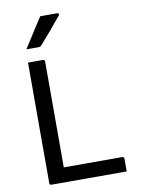

<svg xmlns="http://www.w3.org/2000/svg" viewBox="-101 -1013 801 1081"><g transform="rotate(-10 300.0 -472.5)"><path d="M105 0Q101 0 99 -0.5Q97 -1 95.5 -2.5Q94 -4 93.5 -6Q93 -8 93 -11Q93 -92 93 -175.5Q93 -259 93 -338.5Q93 -418 93 -487Q93 -556 93 -608Q93 -624 93 -639Q93 -654 93 -669.5Q93 -685 93 -700Q115 -700 136 -700Q157 -700 178 -700Q182 -700 184 -698.5Q186 -697 187.5 -694.5Q189 -692 189 -689Q189 -614 189 -538Q189 -462 189 -386Q189 -310 189 -234.5Q189 -159 189 -84H522Q526 -84 528 -83Q530 -82 531.5 -80.5Q533 -79 533.5 -77Q534 -75 534 -72Q534 -59 534 -46.5Q534 -34 534 -23Q534 -12 534 0ZM206 -945Q230 -945 244 -945Q258 -945 270 -945Q282 -945 303 -945Q309 -945 311.5 -940Q314 -935 309 -930Q291 -909 277.5 -892.5Q264 -876 251.5 -861Q239 -846 223 -828Q207 -810 184 -783Q182 -780 177.5 -777.5Q173 -775 167 -775Q150 -775 139 -775Q128 -775 118 -775Q108 -775 97 -775Q117 -806 134 -833Q151 -860 168.5 -887Q186 -914 206 -945Z"/></g></svg>

Font: RecMonoLinear Nerd Font Mono
Style: Regular
Weight: 400
Monospace: yes
Version: Version 1.085; ttfautohint (v1.8.4.7-5d5b);Nerd Fonts 3.2.1